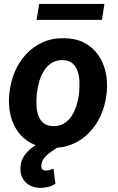

<svg xmlns="http://www.w3.org/2000/svg" viewBox="-20 -729 587 959"><path d="M25.9 -255.9 27.3 -266.1Q33.2 -322.3 54.4 -371.8Q75.7 -421.4 111.1 -459.2Q146.5 -497.1 194.6 -518.3Q242.7 -539.6 302.7 -538.1Q359.9 -537.1 401.4 -515.1Q442.9 -493.2 469.5 -456.1Q496.1 -418.9 507.1 -371.1Q518.1 -323.2 513.2 -270L512.2 -259.3Q505.9 -203.6 484.1 -154.5Q462.4 -105.5 427 -68.1Q391.6 -30.8 343.3 -9.8Q294.9 11.2 235.8 9.8Q179.7 8.8 137.7 -12.9Q95.7 -34.7 69.3 -71.5Q43 -108.4 32.2 -155.8Q21.5 -203.1 25.9 -255.9ZM164.6 -266.1 163.6 -255.4Q161.1 -231.9 162.1 -205.3Q163.1 -178.7 170.7 -154.8Q178.2 -130.9 195.8 -115.5Q213.4 -100.1 244.1 -99.1Q276.9 -98.1 300.3 -112.5Q323.7 -127 338.9 -151.1Q354 -175.3 362.8 -203.9Q371.6 -232.4 374.5 -259.8L375.5 -270Q377.4 -293.5 376.7 -320.6Q376 -347.7 368.2 -371.8Q360.4 -396 342.8 -411.9Q325.2 -427.7 294.4 -428.7Q261.7 -429.7 238.3 -414.8Q214.8 -399.9 199.7 -375.5Q184.6 -351.1 176 -322.3Q167.5 -293.5 164.6 -266.1ZM197.3 -25.9 272 3.9Q255.9 15.1 237.1 27.6Q218.3 40 203.9 56.4Q189.5 72.8 186.5 94.7Q185.1 107.4 190.2 115Q195.3 122.6 208 123Q218.8 123.5 228.5 120.1Q238.3 116.7 247.1 113.3L256.8 189Q240.2 199.7 220.9 204.6Q201.7 209.5 182.1 209.5Q138.2 209 109.9 182.9Q81.5 156.7 82 112.3Q82.5 77.6 99.4 51.5Q116.2 25.4 142.6 6.6Q168.9 -12.2 197.3 -25.9ZM501.5 -709.5 489.3 -629.9H162.6L175.8 -709.5Z"/></svg>

Font: Roboto
Style: Bold Italic
Weight: 700
Italic angle: -12°
Designer: Christian Robertson
Foundry: Google
Version: Version 3.0